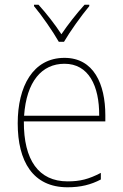

<svg xmlns="http://www.w3.org/2000/svg" viewBox="-20 -783 521 813"><path d="M229 -606H251C276 -649 323 -715 358 -757V-763H338C302 -723 267 -678 240 -638C214 -678 176 -727 143 -763H124V-757C156 -719 204 -650 229 -606ZM253 -538C119 -538 55 -416 55 -261C55 -100 119 10 266 10C322 10 365 -1 407 -23V-51C355 -24 319 -15 266 -15C144 -15 80 -105 81 -269H426V-295C426 -427 377 -538 253 -538ZM253 -513C355 -513 401 -420 400 -293H82C92 -438 157 -513 253 -513Z"/></svg>

Font: Noto Sans Arabic UI SmCn Th
Style: Regular
Weight: 100
Width: 4
Designer: Monotype Design Team, Nadine Chahine and Nizar Qandah
Foundry: Monotype Imaging Inc.
Version: Version 2.010